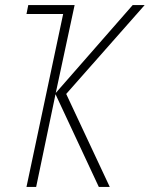

<svg xmlns="http://www.w3.org/2000/svg" viewBox="-20 -734 588 754"><path d="M84 0 228 -679H84L91 -714H273L199 -369L501 -714H548L240 -365L411 0H368L198 -364L122 0Z"/></svg>

Font: Noto Sans Condensed ExtraLight
Style: Italic
Weight: 200
Width: 3
Italic angle: -12°
Designer: Monotype Design Team
Foundry: Monotype Imaging Inc.
Version: Version 2.013; ttfautohint (v1.8.4.7-5d5b)